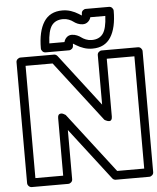

<svg xmlns="http://www.w3.org/2000/svg" viewBox="-64 -1030 909 1109"><g transform="rotate(-5 390.5 -475.5)"><path d="M49.8 0V-701.2Q49.8 -711.9 57.9 -719Q65.9 -726.1 75.2 -726.1H269Q280.8 -726.1 289.1 -715.8L521 -414.1V-701.2Q521 -711.9 528.8 -719Q536.6 -726.1 545.9 -726.1H755.9Q766.6 -726.1 773.7 -718.3Q780.8 -710.4 780.8 -701.2V0Q780.8 10.7 772.9 17.8Q765.1 24.9 755.9 24.9H562Q549.8 24.9 542 15.1L311 -285.2V0Q311 10.7 303.2 17.8Q295.4 24.9 286.1 24.9H75.2Q64.5 24.9 57.1 17.1Q49.8 9.3 49.8 0ZM100.1 -24.9H261.2V-357.9Q261.2 -378.4 272.5 -382.1Q283.7 -385.7 294.9 -379.4L306.2 -373L574.2 -24.9H731V-675.8H570.8V-340.8Q570.8 -328.1 566.2 -321.8Q561.5 -315.4 554.9 -315.7Q548.3 -315.9 541.7 -318.1Q535.2 -320.3 530.3 -323.2L525.9 -326.2L256.8 -675.8H100.1ZM196.8 -768.1Q196.8 -867.2 231.7 -921.6Q266.6 -976.1 338.9 -976.1Q365.7 -976.1 389.2 -968Q412.6 -960 430.7 -948.5Q448.7 -937 449.2 -937Q450.2 -939.9 450.2 -948.2Q450.2 -959 458 -966.1Q465.8 -973.1 475.1 -973.1H609.9Q620.6 -973.1 627.7 -965.3Q634.8 -957.5 634.8 -948.2Q634.8 -849.1 600.3 -795.2Q565.9 -741.2 494.1 -741.2Q467.3 -741.2 443.8 -749.3Q420.4 -757.3 402.3 -768.6Q384.3 -779.8 383.8 -779.8Q382.8 -776.9 382.8 -768.1Q382.8 -757.3 375 -750.2Q367.2 -743.2 357.9 -743.2H222.2Q211.4 -743.2 204.1 -751Q196.8 -758.8 196.8 -768.1ZM248 -793H335.9Q339.8 -809.1 351.8 -820.1Q363.8 -831.1 380.9 -831.1Q397 -831.1 411.6 -824.7Q426.3 -818.4 435.5 -811Q444.8 -803.7 460.4 -797.4Q476.1 -791 494.1 -791Q537.6 -791 559.1 -820.1Q580.6 -849.1 584 -922.9H497.1Q493.2 -907.7 480.7 -897Q468.3 -886.2 451.2 -886.2Q435.1 -886.2 420.9 -892.3Q406.7 -898.4 397.2 -906Q387.7 -913.6 372.1 -919.7Q356.4 -925.8 338.9 -925.8Q295.4 -925.8 273.4 -896.5Q251.5 -867.2 248 -793Z"/></g></svg>

Font: Trueno Black Outline
Style: Regular
Weight: 900
Width: 6
Designer: Julieta Ulanovsky
Foundry: Julieta Ulanovsky
Version: Version 3.001b | FøM Fix